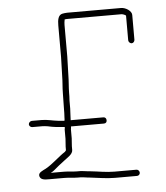

<svg xmlns="http://www.w3.org/2000/svg" viewBox="-48 -667 611 708"><g transform="rotate(-5 257.5 -313.0)"><path d="M62 -215H99C105 -215 112 -214 119 -213C140 -208 155 -207 180 -205H181C181 -202 181 -199 180 -196V-161C180 -151 178 -142 178 -132V-119C177 -118 176 -116 174 -114C148 -97 125 -73 98 -58C87 -52 68 -46 72 -32C76 -18 91 -18 109 -18H163C180 -18 195 -15 213 -15C228 -16 244 -12 258 -11C287 -8 316 -2 349 -2H431C437 -2 442 -7 442 -13C442 -19 437 -25 431 -25H349C318 -25 291 -31 261 -34C245 -35 230 -39 212 -38C195 -38 179 -41 163 -41H115C121 -44 126 -47 129 -50L147 -65C155 -71 162 -77 169 -82C180 -91 201 -102 201 -118V-132C201 -141 203 -152 203 -161V-195C204 -198 204 -201 204 -205H326C333 -205 337 -209 337 -216C337 -223 333 -228 326 -228H205C205 -241 207 -260 207 -271V-300C208 -311 208 -321 208 -330C208 -349 211 -374 211 -395C211 -417 213 -440 213 -463V-580C213 -587 214 -593 215 -598V-600C219 -601 223 -601 227 -601H426C428 -601 440 -598 442 -594V-503C442 -497 448 -491 454 -491C460 -491 465 -497 465 -503V-595C465 -610 443 -624 426 -624H227C221 -624 215 -623 209 -622C193 -619 190 -600 190 -580V-463C190 -440 188 -416 188 -394C188 -373 185 -350 185 -330C185 -311 184 -290 184 -271C184 -262 184 -252 183 -239C183 -235 183 -231 182 -228H181C172 -229 165 -229 158 -230C139 -232 119 -238 99 -238H62C56 -238 50 -232 50 -226C50 -220 56 -215 62 -215Z"/></g></svg>

Font: Electronic
Style: ExLt
Weight: 200
Version: Version 1.011